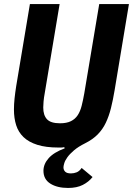

<svg xmlns="http://www.w3.org/2000/svg" viewBox="-20 -718 658 950"><path d="M275 -698 202 -261Q197 -234 195.5 -215.5Q194 -197 194 -186Q194 -148 212.5 -128Q231 -108 277 -108Q310 -108 331 -118.5Q352 -129 364.5 -148Q377 -167 384 -194.5Q391 -222 397 -256L471 -698H618L547 -271Q539 -223 529 -183Q519 -143 503.5 -110.5Q488 -78 463.5 -53Q439 -28 401 -9Q367 8 346 26Q325 44 313.5 60Q302 76 298 89.5Q294 103 294 110Q294 123 302.5 131.5Q311 140 331 140Q346 140 359.5 134.5Q373 129 384 113L438 158Q419 182 389.5 197Q360 212 317 212Q263 212 229 190.5Q195 169 195 127Q195 94 220.5 65Q246 36 300 16L298 10Q289 12 283 12Q277 12 269 12Q207 12 164.5 -1.5Q122 -15 96.5 -39.5Q71 -64 60 -98.5Q49 -133 49 -176Q49 -202 52 -230.5Q55 -259 60 -291L128 -698Z"/></svg>

Font: IBM Plex Mono
Style: Bold Italic
Weight: 700
Italic angle: -9°
Monospace: yes
Designer: Mike Abbink, Paul van der Laan, Pieter van Rosmalen
Foundry: Bold Monday
Version: Version 2.3